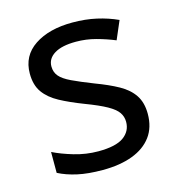

<svg xmlns="http://www.w3.org/2000/svg" viewBox="-88 -623 656 710"><g transform="rotate(-15 239.5 -268.0)"><path d="M434 -148Q434 -96 408 -61Q382 -26 334 -8Q286 10 220 10Q164 10 123.5 1Q83 -8 52 -24V-104Q84 -88 129.5 -74.5Q175 -61 222 -61Q289 -61 319 -82.5Q349 -104 349 -140Q349 -160 338 -176Q327 -192 298.5 -208Q270 -224 217 -244Q165 -264 128 -284Q91 -304 71 -332Q51 -360 51 -404Q51 -472 106.5 -509Q162 -546 252 -546Q301 -546 343.5 -536.5Q386 -527 423 -510L393 -440Q359 -454 322 -464Q285 -474 246 -474Q192 -474 163.5 -456.5Q135 -439 135 -409Q135 -387 148 -371.5Q161 -356 191.5 -341.5Q222 -327 273 -307Q324 -288 360 -268Q396 -248 415 -219.5Q434 -191 434 -148Z"/></g></svg>

Font: lmalayalam15
Style: Book
Weight: 400
Designer: Jelle Bosma - Monotype Design Team
Foundry: Monotype Imaging Inc.
Version: Version 2.003